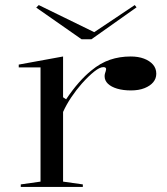

<svg xmlns="http://www.w3.org/2000/svg" viewBox="-20 -738 661 758"><path d="M62 0V-10L140 -21V-472H54V-483L229 -515V-354L241 -346Q266 -383 291 -411.5Q316 -440 341 -460Q376 -489 414 -502Q452 -515 496 -515Q526 -515 548.5 -506.5Q571 -498 584 -483Q597 -468 597 -447Q597 -428 585 -413.5Q573 -399 550.5 -390Q528 -381 497 -381Q466 -381 442.5 -388Q419 -395 406 -407.5Q393 -420 393 -437Q393 -443 394.5 -448Q396 -453 397.5 -457.5Q399 -462 399 -465Q399 -473 388 -473Q374 -473 352 -455.5Q330 -438 303 -408Q281 -383 261.5 -354Q242 -325 229 -296V-21L307 -10V0ZM512 -718 519 -709 341 -583H302L123 -708L133 -718L352 -611Z"/></svg>

Font: Kalnia SemiExpanded Light
Style: Regular
Weight: 300
Width: 6
Designer: Frida Medrano
Foundry: Frida Medrano
Version: Version 1.105